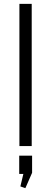

<svg xmlns="http://www.w3.org/2000/svg" viewBox="-20 -760 267 999"><path d="M145 -740V0H81V-740ZM147 50V139L112 219L86 210L113 97L142 145H80V50Z"/></svg>

Font: Pathway Extreme SemiCondensed ExtraLight
Style: Regular
Weight: 250
Width: 4
Version: Version 1.001;gftools[0.9.26]